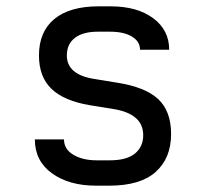

<svg xmlns="http://www.w3.org/2000/svg" viewBox="-20 -578 640 606"><path d="M283 8Q198 8 144 -31Q90 -70 90 -138H182Q182 -107 211.5 -89.5Q241 -72 285 -72H327Q380 -72 406 -93.5Q432 -115 432 -151Q432 -186 407.5 -206.5Q383 -227 337 -234L263 -246Q181 -260 142 -298Q103 -336 103 -403Q103 -478 151.5 -518Q200 -558 291 -558H329Q413 -558 463.5 -520.5Q514 -483 514 -421H422Q422 -447 396.5 -462.5Q371 -478 327 -478H289Q242 -478 216.5 -458.5Q191 -439 191 -403Q191 -343 276 -329L350 -317Q439 -303 479.5 -265Q520 -227 520 -155Q520 -79 471.5 -35.5Q423 8 325 8Z"/></svg>

Font: JetBrainsMono NF
Style: Regular
Weight: 400
Designer: Philipp Nurullin, Konstantin Bulenkov
Foundry: JetBrains
Version: Version 2.251; ttfautohint (v1.8.3);Nerd Fonts 2.2.2